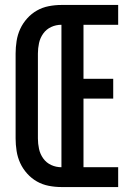

<svg xmlns="http://www.w3.org/2000/svg" viewBox="-20 -755 540 775"><path d="M228 0Q202 0 176.5 -5Q151 -10 129 -22.5Q107 -35 89.5 -54.5Q72 -74 61.5 -97Q51 -120 47 -145.5Q43 -171 43 -196V-539Q43 -564 47 -589.5Q51 -615 61.5 -638Q72 -661 89.5 -680.5Q107 -700 129 -712.5Q151 -725 176.5 -730Q202 -735 228 -735H457V-655H317V-437H437V-357H317V-80H457V0ZM228 -80V-655Q206 -655 186.5 -646Q167 -637 154.5 -619.5Q142 -602 137.5 -581Q133 -560 133 -539V-196Q133 -175 137.5 -154Q142 -133 154.5 -115.5Q167 -98 186.5 -89Q206 -80 228 -80Z"/></svg>

Font: Iosevka Term Medium
Style: Regular
Weight: 500
Monospace: yes
Designer: Belleve Invis
Foundry: Belleve Invis
Version: Version 26.3.1